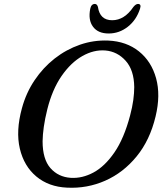

<svg xmlns="http://www.w3.org/2000/svg" viewBox="-20 -914 812 949"><path d="M515 -713.5Q605 -709.5 666.8 -660Q728.5 -610.5 751.5 -527.2Q774.5 -444 749 -338.5Q721 -221 655.2 -140.8Q589.5 -60.5 500.2 -21Q411 18.5 311.5 13.5Q221 9.5 159.8 -41.5Q98.5 -92.5 78 -179.5Q57.5 -266.5 88.5 -379.5Q109 -455 151 -517.5Q193 -580 250.2 -624.8Q307.5 -669.5 375.2 -693Q443 -716.5 515 -713.5ZM330 -35Q386.5 -31.5 442.2 -61.5Q498 -91.5 545.5 -160.5Q593 -229.5 623 -343Q634 -384.5 638.8 -419.5Q643.5 -454.5 643.5 -483.5Q642.5 -567.5 601.2 -613.5Q560 -659.5 500.5 -664.5Q443.5 -669 386.8 -636.8Q330 -604.5 284.2 -538.2Q238.5 -472 214 -374.5Q202 -326.5 196.5 -287Q191 -247.5 190.5 -216Q190.5 -127.5 229.2 -83.2Q268 -39 330 -35ZM534.5 -814Q595 -814 639.5 -880Q651.5 -894.5 662 -894.5Q680 -894.5 672 -870.5Q654 -815 611.8 -781.8Q569.5 -748.5 517 -748.5Q464.5 -748.5 439.8 -781.8Q415 -815 426 -870.5Q431 -894.5 449 -894.5Q459.5 -894.5 464 -880Q473.5 -814 534.5 -814Z"/></svg>

Font: Fraunces 9pt Soft
Style: Italic
Weight: 400
Italic angle: -16°
Version: Version 1.000;[0bf87f6ff]